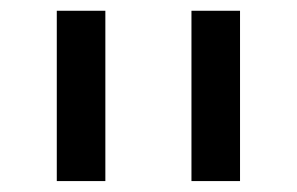

<svg xmlns="http://www.w3.org/2000/svg" viewBox="-20 -619 549 355"><path d="M85 -599.1H174.8V-284.2H85ZM334 -599.1H423.8V-284.2H334Z"/></svg>

Font: Liberation Sans
Style: Regular
Weight: 400
Designer: Steve Matteson
Foundry: Ascender Corporation
Version: Version 2.00.1